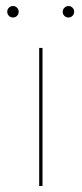

<svg xmlns="http://www.w3.org/2000/svg" viewBox="-20 -617 271 637"><path d="M4 -578Q4 -586 9.5 -591.5Q15 -597 23 -597Q31 -597 36.5 -591.5Q42 -586 42 -578Q42 -570 36.5 -564.5Q31 -559 23 -559Q15 -559 9.5 -564.5Q4 -570 4 -578ZM188 -578Q188 -586 194 -591.5Q200 -597 207 -597Q215 -597 220.5 -591.5Q226 -586 226 -578Q226 -570 220.5 -564.5Q215 -559 207 -559Q199 -559 193.5 -564.5Q188 -570 188 -578ZM110 -458H121V0H110Z"/></svg>

Font: Ysabeau SC Hairline
Style: Regular
Weight: 100
Designer: Christian Thalmann (Catharsis Fonts)
Version: Version 0.003